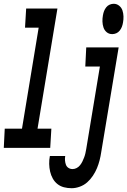

<svg xmlns="http://www.w3.org/2000/svg" viewBox="-51 -780 672 1013"><path d="M-31 0 -26 -101H65L153 -634H81L87 -735H252L147 -101H220L214 0ZM541 -600Q524 -600 512 -610Q500 -620 495 -635Q490 -650 489.5 -666.5Q489 -683 492 -699Q494 -711 498 -721.5Q502 -732 509.5 -741.5Q517 -751 527.5 -755.5Q538 -760 549 -760Q565 -760 577.5 -750Q590 -740 595 -725Q600 -710 600.5 -693.5Q601 -677 598 -661Q596 -649 592 -638.5Q588 -628 580.5 -618.5Q573 -609 562.5 -604.5Q552 -600 541 -600ZM327 213Q306 213 286.5 208Q267 203 252 191Q237 179 227.5 162Q218 145 213.5 125.5Q209 106 208.5 85Q208 64 212 44Q212 44 212 44Q212 44 212 43H293Q293 43 293 43Q293 43 293 44Q291 55 292 67Q293 79 297 89.5Q301 100 310.5 106Q320 112 332 112Q343 112 353.5 106.5Q364 101 371.5 91.5Q379 82 384 71.5Q389 61 393 50.5Q397 40 399.5 29Q402 18 404 6L476 -429H399L404 -530H575L483 23Q480 44 474.5 65.5Q469 87 460.5 107.5Q452 128 439 147.5Q426 167 409 182Q392 197 370 205Q348 213 327 213Z"/></svg>

Font: Iosevka Curly Extended Oblique
Style: Bold
Weight: 700
Width: 7
Italic angle: -9°
Monospace: yes
Designer: Belleve Invis
Foundry: Belleve Invis
Version: Version 11.1.0; ttfautohint (v1.8.3)